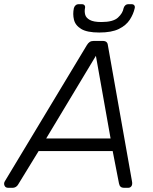

<svg xmlns="http://www.w3.org/2000/svg" viewBox="-56 -895 729 915"><path d="M-17 0Q-30 0 -34.5 -10.5Q-39 -21 -33 -31L358 -680Q364 -690 371.5 -695Q379 -700 391 -700H433Q445 -700 451 -695Q457 -690 458 -680L573 -31Q576 -16 570.5 -8Q565 0 555 0H534Q525 0 519 -5Q513 -10 511 -21L481 -175H128L30 -15Q26 -8 19 -4Q12 0 5 0ZM164 -235H471L401 -629ZM417 -740Q359 -740 331 -757Q303 -774 296.5 -801Q290 -828 296 -856Q298 -864 304 -869.5Q310 -875 319 -875H334Q343 -875 347 -869.5Q351 -864 349 -856Q346 -840 350 -825Q354 -810 372 -800Q390 -790 427 -790Q483 -790 506 -811Q529 -832 533 -856Q535 -864 541 -869.5Q547 -875 556 -875H571Q580 -875 584 -869.5Q588 -864 586 -856Q580 -828 562.5 -801Q545 -774 510.5 -757Q476 -740 417 -740Z"/></svg>

Font: Rubik Light Light
Style: Italic
Weight: 300
Italic angle: -12°
Version: Version 2.104